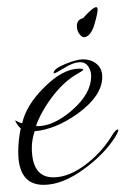

<svg xmlns="http://www.w3.org/2000/svg" viewBox="-20 -508 351 537"><path d="M102 9Q31 9 31 -83Q31 -97 32.5 -113.5Q34 -130 38 -149Q34 -152 30 -157.5Q26 -163 22 -171Q26 -170 30.5 -167.5Q35 -165 42 -163Q53 -213 102 -262Q155 -316 202 -316Q213 -316 213 -313Q213 -311 199 -303Q162 -283 129 -241Q96 -198 81 -157L83 -155Q131 -155 183 -201Q235 -247 235 -295Q235 -310 227 -322Q219 -334 205 -334Q185 -334 160 -318Q135 -303 132 -303Q130 -303 130 -304Q130 -316 165 -330Q195 -342 212 -342Q235 -342 250.5 -329Q266 -316 266 -293Q266 -240 197 -190Q135 -146 77 -141Q69 -117 69 -95Q69 -12 129 -12Q175 -12 225 -52Q267 -85 295 -132Q304 -146 310 -146Q311 -146 311 -144Q311 -140 303 -126Q272 -77 216 -36Q155 9 102 9ZM214 -404Q208 -404 200 -416Q195 -425 195 -435Q195 -453 212 -457Q240 -488 249 -488Q253 -488 253 -480Q253 -470 243 -436Q232 -404 214 -404Z"/></svg>

Font: Love Light
Style: Regular
Weight: 400
Designer: Robert E. Leuschke
Foundry: Robert E. Leuschke
Version: Version 1.010; ttfautohint (v1.8.3)